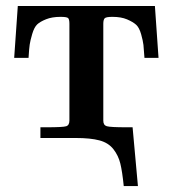

<svg xmlns="http://www.w3.org/2000/svg" viewBox="-20 -465 584 647"><path d="M27.8 -270 40 -444.8H502L514.2 -270H466.8Q464.8 -299.8 463.4 -313.5Q461.9 -327.1 455.6 -349.6Q449.2 -372.1 438.7 -381.6Q428.2 -391.1 408.2 -399.7Q388.2 -408.2 358.9 -408.2Q337.9 -408.2 333 -403.6Q328.1 -398.9 328.1 -384.8V-58.1Q328.1 -43 340.1 -39.6Q352.1 -36.1 405.8 -36.1H426.8L444.8 162.1H397Q392.1 113.3 385.5 86.2Q378.9 59.1 362.1 37.6Q345.2 16.1 315.2 8.1Q285.2 0 234.9 0H116.2V-36.1H137.2Q192.4 -36.1 203.1 -39.6Q213.9 -43 213.9 -59.1V-384.8Q213.9 -399.9 209.5 -404.1Q205.1 -408.2 184.1 -408.2Q155.3 -408.2 135.3 -400.1Q115.2 -392.1 105.2 -382.6Q95.2 -373 88.6 -350.6Q82 -328.1 80.1 -314.9Q78.1 -301.8 76.2 -270Z"/></svg>

Font: CMU Serif
Style: Bold
Weight: 700
Version: Version 0.7.0